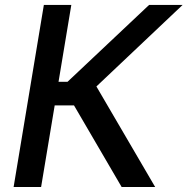

<svg xmlns="http://www.w3.org/2000/svg" viewBox="-20 -747 750 767"><path d="M465.9 0H599.8L365.1 -401.6L709.5 -727.3H575.6L249.6 -420.1H213.8L264.9 -727.3H155.2L34.4 0H144.2L198.5 -326H275.6Z"/></svg>

Font: Margiela Sans Medium
Style: Italic
Weight: 500
Italic angle: -9.39999°
Designer: Stefan Endress, Andreas Faust
Version: Version 1.100;FEAKit 1.0